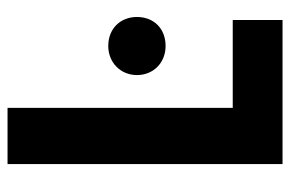

<svg xmlns="http://www.w3.org/2000/svg" viewBox="-150 -619 769 509"><g transform="rotate(-90 234.5 -364.5)"><path d="M54 0H436V-132H203V-729H54ZM367 -310C414 -310 444 -342 444 -386C444 -429 414 -462 367 -462C323 -462 290 -429 290 -386C290 -342 323 -310 367 -310Z"/></g></svg>

Font: Mona Sans SemiCondensed
Style: Bold
Weight: 700
Width: 4
Designer: Deni Anggara
Foundry: GitHub
Version: Version 2.000